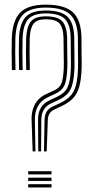

<svg xmlns="http://www.w3.org/2000/svg" viewBox="-20 -828 412 848"><path d="M174.2 -159.2 176.8 -299Q177.8 -341.2 211.8 -357L244.2 -372.2Q288.8 -392.8 305.5 -425.2Q322.2 -457.8 324.5 -523.8Q325 -535 324.9 -549Q324.8 -563 324.4 -588.6Q324 -614.2 324 -661Q322.5 -732.5 290.5 -763.5Q258.5 -794.5 182.2 -794.5Q112.2 -794.5 81.6 -763.2Q51 -732 48 -660.2Q47.2 -630 47.2 -595.2Q47.2 -560.5 48.5 -518.5H32.5Q31.5 -560.5 31.4 -595.5Q31.2 -630.5 32.2 -661Q35.5 -739 70.1 -773.2Q104.8 -807.5 182.2 -807.5Q265.8 -807.5 302.1 -773.5Q338.5 -739.5 339.8 -661Q340 -614.2 340.2 -588.6Q340.5 -563 340.8 -549Q341 -535 340.5 -523.5Q338.5 -476.2 330.1 -445.4Q321.8 -414.5 302.9 -394.4Q284 -374.2 251.2 -359L219 -343.8Q192.5 -331.5 191.2 -299L186.2 -159.2ZM149 -159.2 148 -299Q147.5 -361.2 198.5 -384.8L230.5 -399.8Q265.2 -415.8 278 -441.6Q290.8 -467.5 293 -524.2Q293.5 -535.2 293.4 -549Q293.2 -562.8 292.9 -588.4Q292.5 -614 292.2 -661Q291 -718.8 266.9 -743.8Q242.8 -768.8 182.2 -768.8Q127.8 -768.8 104.9 -743.4Q82 -718 79.8 -658.8Q79 -629.8 79 -595.4Q79 -561 80 -518.5H64.2Q63.2 -560.5 63.1 -595.1Q63 -629.8 63.8 -659.5Q66.8 -724.8 93.4 -753.1Q120 -781.5 182.2 -781.5Q250.8 -781.5 278.8 -753.5Q306.8 -725.5 308 -661Q308.2 -614 308.6 -588.4Q309 -562.8 309.1 -549Q309.2 -535.2 308.8 -524Q306.2 -462.5 291.6 -433.4Q277 -404.2 237.5 -386L205 -370.8Q163 -351.2 162.5 -299L161.5 -159.2ZM124.2 -159.2 119.5 -299Q118 -337 134.1 -367Q150.2 -397 184.8 -412.8L217.2 -427.5Q242 -438.5 250.6 -457.9Q259.2 -477.2 261.5 -524.5Q262 -535.2 261.9 -548.8Q261.8 -562.2 261.4 -588Q261 -613.8 260.5 -661Q259.2 -705 243.2 -723.9Q227.2 -742.8 182.2 -742.8Q143 -742.8 128 -723.1Q113 -703.5 111.2 -657.2Q110.5 -629 110.6 -595Q110.8 -561 111.8 -518.5H95.8Q94.8 -561 94.6 -595.1Q94.5 -629.2 95.5 -658Q97.8 -710.5 116.5 -733.1Q135.2 -755.8 182.2 -755.8Q235.2 -755.8 255.1 -733.8Q275 -711.8 276.5 -661Q276.5 -613.8 277 -588.1Q277.5 -562.5 277.6 -548.9Q277.8 -535.2 277.2 -524.5Q274.8 -472.5 264.1 -449.9Q253.5 -427.2 224 -413.8L191.5 -398.5Q162 -385 147.6 -358.9Q133.2 -332.8 134 -299L136.5 -159.2ZM104.5 -57.8V-72H207.5V-57.8ZM104.5 -28.8V-43.2H207.5V-28.8ZM104.5 0V-14.5H207.5V0Z"/></svg>

Font: Big Shoulders Inline Text
Style: Regular
Weight: 400
Designer: Patric King
Foundry: XO Type Co
Version: Version 1.000